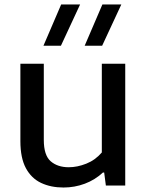

<svg xmlns="http://www.w3.org/2000/svg" viewBox="-20 -828 656 857"><path d="M263.5 9Q207 9 163.5 -11.5Q120 -32 95.5 -77.5Q71 -123 71 -198V-543.5H175.5V-203.5Q175.5 -135 206.2 -108.2Q237 -81.5 287 -81.5Q325 -81.5 365.2 -97.5Q405.5 -113.5 434.5 -147.5V-543.5H539V0H452.5L445 -58H439.5Q404 -25 358.5 -8Q313 9 263.5 9ZM358 -624 437 -808H521.5L436 -624ZM174 -624 253 -808H337.5L252 -624Z"/></svg>

Font: Encode Sans Semi Expanded Medium
Style: Regular
Weight: 500
Width: 6
Designer: Multiple Designers
Foundry: Impallari Type
Version: Version 3.000; ttfautohint (v1.8.3) -l 8 -r 50 -G 200 -x 14 